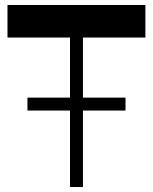

<svg xmlns="http://www.w3.org/2000/svg" viewBox="-20 -750 613 770"><path d="M90.1 -306.7V-358.5H483.3V-306.7ZM10 -599.5V-730H563.1V-599.5ZM260.7 0V-712.8H312.7V0Z"/></svg>

Font: Savate ExtraLight
Style: Regular
Weight: 200
Designer: Max Esnée
Foundry: Plomb Type
Version: Version 2.000